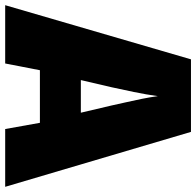

<svg xmlns="http://www.w3.org/2000/svg" viewBox="-28 -729 757 741"><g transform="rotate(90 350.5 -358.5)"><path d="M478 0 454 -134H251L225 0H0L209 -717H489L701 0ZM387 -411Q382 -435 375 -465Q368 -495 361.5 -527.5Q355 -560 351 -589Q345 -545 335 -496.5Q325 -448 317 -412L289 -292H415Z"/></g></svg>

Font: Noto Sans Display Black
Style: Regular
Weight: 900
Designer: Monotype Design Team
Foundry: Monotype Imaging Inc.
Version: Version 2.003